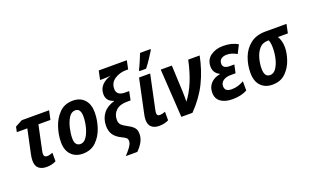

<svg xmlns="http://www.w3.org/2000/svg" viewBox="-98 -1313 3306 2030"><g transform="rotate(-20 1554.5 -298.0)"><path d="M317 -14V-110Q300 -104 285 -99.5Q270 -95 255 -95Q218 -95 218 -131Q218 -145 223 -169L281 -443H416L438 -544H130L50 -501L38 -443H156L99 -176Q90 -134 90 -103Q90 -43 122.5 -16Q155 11 211 11Q270 11 317 -14Z M884 -359Q884 -450 836.5 -502Q789 -554 708 -554Q614 -554 555 -495Q496 -436 468 -350Q440 -264 440 -182Q440 -92 488.5 -41Q537 10 618 10Q710 10 768.5 -46.5Q827 -103 855.5 -188Q884 -273 884 -359ZM566 -181Q566 -232 580.5 -295Q595 -358 623.5 -403.5Q652 -449 696 -449Q729 -449 743 -424.5Q757 -400 757 -360Q757 -302 741.5 -240.5Q726 -179 697.5 -137Q669 -95 630 -95Q566 -95 566 -181Z M1164 189Q1205 148 1228 106Q1251 64 1251 16Q1251 -33 1223.5 -59.5Q1196 -86 1155 -106Q1117 -126 1096.5 -145.5Q1076 -165 1076 -204Q1076 -268 1119 -307.5Q1162 -347 1242 -347H1283L1303 -445H1257Q1162 -445 1162 -520Q1162 -590 1219 -627Q1276 -664 1346 -664H1371L1391 -760H1075L1054 -660H1086Q1107 -660 1128.5 -661.5Q1150 -663 1175 -665Q1113 -648 1074 -607.5Q1035 -567 1035 -507Q1035 -428 1116 -403V-399Q1035 -377 991 -320Q947 -263 947 -182Q947 -120 975.5 -80Q1004 -40 1063 -12Q1098 4 1110 17Q1122 30 1122 48Q1122 80 1094 118Q1066 156 1034 189Z M1552 -606Q1581 -642 1614 -692Q1647 -742 1666 -774L1667 -785H1549Q1537 -754 1515 -702Q1493 -650 1477 -620L1476 -606ZM1584 -14V-110Q1548 -96 1522 -96Q1490 -96 1490 -128Q1490 -141 1495 -166L1575 -544H1450L1372 -176Q1361 -129 1361 -101Q1361 -43 1392.5 -16.5Q1424 10 1478 10Q1538 10 1584 -14Z M1853 0Q1971 -121 2036 -254.5Q2101 -388 2132 -544H2003Q1948 -281 1833 -133Q1834 -159 1833.5 -190Q1833 -221 1832 -251L1819 -544H1694L1728 0Z M2468 -27V-131Q2437 -114 2403.5 -103Q2370 -92 2329 -92Q2253 -92 2253 -153Q2253 -192 2285 -214.5Q2317 -237 2368 -237H2424L2444 -329H2394Q2316 -329 2316 -383Q2316 -418 2340 -436Q2364 -454 2402 -454Q2433 -454 2461 -445Q2489 -436 2515 -420L2562 -513Q2496 -554 2397 -554Q2314 -554 2256.5 -512.5Q2199 -471 2199 -394Q2199 -354 2218 -327.5Q2237 -301 2266 -289L2265 -285Q2198 -273 2160 -231.5Q2122 -190 2122 -128Q2122 -61 2170 -25.5Q2218 10 2303 10Q2399 10 2468 -27Z M3009 -315Q3009 -358 2999.5 -390.5Q2990 -423 2976 -444H3088L3109 -544H2874Q2768 -544 2701.5 -492Q2635 -440 2604 -358Q2573 -276 2573 -187Q2573 -92 2621.5 -41Q2670 10 2752 10Q2845 10 2901.5 -46Q2958 -102 2983.5 -178Q3009 -254 3009 -315ZM2699 -188Q2699 -245 2715.5 -304.5Q2732 -364 2767 -404Q2802 -444 2858 -444H2873Q2880 -427 2883.5 -405Q2887 -383 2887 -354Q2887 -296 2873 -236Q2859 -176 2831 -135Q2803 -94 2762 -94Q2699 -94 2699 -188Z"/></g></svg>

Font: Noto Sans UI SemiCondensed
Style: Bold Italic
Weight: 700
Width: 4
Designer: Monotype Design Team
Foundry: Monotype Imaging Inc.
Version: 1.001